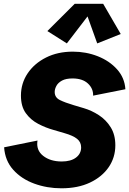

<svg xmlns="http://www.w3.org/2000/svg" viewBox="-20 -992 689 1025"><path d="M308.1 13.2Q231 13.2 162.8 -11.7Q94.7 -36.6 50.8 -85.4Q6.8 -134.3 2 -205.6L180.2 -241.7Q171.9 -190.4 210.2 -160.2Q248.5 -129.9 309.6 -129.9Q357.9 -129.9 385.5 -150.6Q413.1 -171.4 413.1 -205.1Q413.1 -233.4 391.6 -250.7Q370.1 -268.1 324.2 -281.2L267.1 -297.9Q224.6 -309.6 184.3 -330.6Q144 -351.6 117.9 -387.7Q91.8 -423.8 91.8 -481.4Q91.8 -546.9 127.4 -600.1Q163.1 -653.3 225.6 -684.8Q288.1 -716.3 369.1 -716.3Q439.5 -716.3 502 -691.7Q564.5 -667 605 -621.8Q645.5 -576.7 649.4 -515.6L477.1 -481.4Q478.5 -519 449.5 -546.1Q420.4 -573.2 367.2 -573.2Q332 -573.2 311 -561.8Q290 -550.3 281 -533.4Q272 -516.6 272 -501Q272 -471.7 299.6 -458Q327.1 -444.3 373 -430.7L427.2 -414.6Q469.2 -402.3 507.8 -377.2Q546.4 -352.1 571 -312.5Q595.7 -272.9 595.7 -216.3Q595.7 -151.4 560.3 -99.6Q524.9 -47.9 460.4 -17.3Q396 13.2 308.1 13.2ZM336.9 -760.3 232.9 -826.2 378.9 -971.7H530.8L624.5 -810.5L499 -760.3L447.3 -904.3Z"/></svg>

Font: Schibsted Grotesk ExtraBold
Style: Italic
Weight: 800
Italic angle: -12°
Designer: Bakken & Baeck AS, Henrik Kongsvoll
Foundry: Schibsted ASA
Version: Version 1.100; ttfautohint (v1.8.4.7-5d5b);gftools[0.9.25]